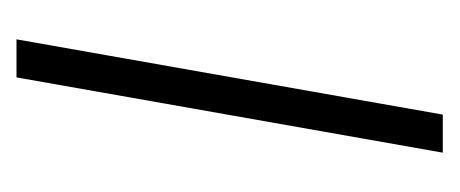

<svg xmlns="http://www.w3.org/2000/svg" viewBox="-178 -366 544 227"><g transform="rotate(-90 93.5 -252.0)"><path d="M27 0 116 -504H161L72 0Z"/></g></svg>

Font: DM Sans ExtraLight
Style: Italic
Weight: 250
Italic angle: -10°
Designer: Colophon Foundry, Jonny Pinhorn
Foundry: Colophon Foundry
Version: Version 4.004;gftools[0.9.30]